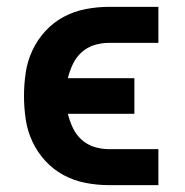

<svg xmlns="http://www.w3.org/2000/svg" viewBox="-20 -540 540 560"><path d="M298 0Q264 0 230 -6.5Q196 -13 166 -29Q136 -45 112.5 -70.5Q89 -96 74.5 -127Q60 -158 55 -192Q50 -226 50 -260Q50 -294 55 -328Q60 -362 74.5 -393Q89 -424 112.5 -449.5Q136 -475 166 -491Q196 -507 230 -513.5Q264 -520 298 -520H442V-415H298Q276 -415 255 -408.5Q234 -402 218 -387.5Q202 -373 192.5 -353Q183 -333 178 -312H372V-208H178Q183 -187 192.5 -167Q202 -147 218 -132.5Q234 -118 255 -111.5Q276 -105 298 -105H442V0Z"/></svg>

Font: Iosevka SS18 Extrabold
Style: Regular
Weight: 800
Monospace: yes
Designer: Belleve Invis
Foundry: Belleve Invis
Version: Version 25.1.1; ttfautohint (v1.8.4)